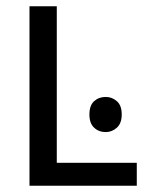

<svg xmlns="http://www.w3.org/2000/svg" viewBox="-20 -592 479 612"><path d="M317 -283Q337 -283 352.5 -269.5Q368 -256 368 -227Q368 -199 352.5 -185Q337 -171 317 -171Q295 -171 280 -185Q265 -199 265 -227Q265 -256 280 -269.5Q295 -283 317 -283ZM161 -572V-73H416V0H74V-572Z"/></svg>

Font: oriya115
Style: Regular
Weight: 400
Designer: Amélie Bonet and Sol Matas
Foundry: Google LLC
Version: Version 2.003